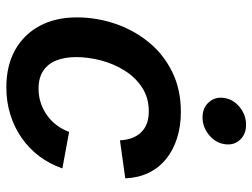

<svg xmlns="http://www.w3.org/2000/svg" viewBox="-116 -678 807 614"><g transform="rotate(90 287.0 -371.5)"><path d="M260.3 11.2Q190.4 11.2 140.4 -16.8Q90.3 -44.9 63.2 -95.5Q36.1 -146 36.1 -213.9Q36.1 -277.3 56.4 -336.9Q76.7 -396.5 115.2 -443.8Q153.8 -491.2 210 -519Q266.1 -546.9 338.4 -546.9Q384.8 -546.9 423.3 -534.4Q461.9 -522 490 -498.8Q518.1 -475.6 533.7 -442.6Q549.3 -409.7 550.8 -369.1L429.2 -352.1Q428.2 -373 422.1 -389.9Q416 -406.7 404.5 -418.9Q393.1 -431.2 376.5 -437.7Q359.9 -444.3 336.4 -444.3Q293.5 -444.3 260.7 -423.1Q228 -401.9 206.3 -367.2Q184.6 -332.5 173.8 -291.7Q163.1 -251 163.1 -211.9Q163.1 -176.3 173.6 -149.2Q184.1 -122.1 206.5 -106.9Q229 -91.8 264.2 -91.8Q288.1 -91.8 309.6 -98.9Q331.1 -106 349.1 -118.9Q367.2 -131.8 380.9 -149.9Q394.5 -168 402.3 -189.5L519 -168Q504.9 -127 480 -94Q455.1 -61 421.4 -37.6Q387.7 -14.2 346.9 -1.5Q306.2 11.2 260.3 11.2ZM356 -616.2Q325.2 -616.2 307.1 -636.7Q289.1 -657.2 293.9 -686Q298.3 -715.3 323.5 -735.4Q348.6 -755.4 379.4 -755.4Q410.2 -755.4 428.2 -735.4Q446.3 -715.3 441.4 -686Q437 -657.2 411.9 -636.7Q386.7 -616.2 356 -616.2Z"/></g></svg>

Font: Inter 18pt SemiBold
Style: Italic
Weight: 600
Italic angle: -9.3988°
Designer: Rasmus Andersson
Foundry: rsms
Version: Version 4.001;git-66647c0bb